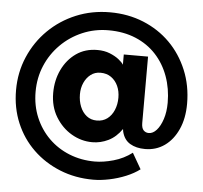

<svg xmlns="http://www.w3.org/2000/svg" viewBox="-57 -760 1026 969"><g transform="rotate(5 456.0 -275.5)"><path d="M672 -158Q672 -132 682.5 -121Q693 -110 709 -110Q730 -110 748.5 -130.5Q767 -151 779 -187.5Q791 -224 791 -271Q791 -342 768.5 -404Q746 -466 703.5 -512Q661 -558 600 -583.5Q539 -609 462 -609Q392 -609 330 -582.5Q268 -556 221 -509Q174 -462 148 -400.5Q122 -339 122 -268Q122 -198 147 -138.5Q172 -79 216.5 -35Q261 9 321 33Q381 57 450 57Q493 57 544.5 42.5Q596 28 638 -4L684 76Q655 98 615 114.5Q575 131 531.5 140Q488 149 450 149Q359 149 281 117.5Q203 86 145 30Q87 -26 55 -102Q23 -178 23 -268Q23 -358 57 -437Q91 -516 151 -575Q211 -634 290.5 -667Q370 -700 462 -700Q554 -700 632 -668Q710 -636 767 -579Q824 -522 856.5 -444Q889 -366 889 -274Q889 -200 864 -144.5Q839 -89 796 -58.5Q753 -28 697 -28Q652 -28 621 -46.5Q590 -65 580 -106L578 -119Q549 -77 510 -58Q471 -39 429 -39Q373 -39 323.5 -68Q274 -97 242.5 -149Q211 -201 211 -270Q211 -334 236.5 -387.5Q262 -441 307.5 -473Q353 -505 415 -505Q450 -505 477.5 -494Q505 -483 523.5 -468.5Q542 -454 549 -442V-494H672ZM440 -392Q412 -392 391 -376Q370 -360 358 -333.5Q346 -307 346 -275Q346 -241 357.5 -212.5Q369 -184 390.5 -167Q412 -150 442 -150Q473 -150 495 -166.5Q517 -183 529 -211.5Q541 -240 541 -274Q541 -307 529 -333.5Q517 -360 494.5 -376Q472 -392 440 -392Z"/></g></svg>

Font: Alexandria
Style: Bold
Weight: 700
Designer: Mohamed Gaber
Foundry: Kief Type Foundry
Version: Version 5.100